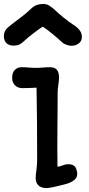

<svg xmlns="http://www.w3.org/2000/svg" viewBox="-28 -934 450 968"><path d="M0 0ZM151.9 -36.6Q151.9 -48.8 153.1 -57.1Q154.3 -65.4 155.5 -75.4Q156.7 -85.4 158 -99.1Q159.2 -112.8 159.2 -136.2Q159.2 -223.6 158.7 -309.8Q158.2 -396 156.2 -492.2Q148.9 -491.7 139.6 -491.2Q130.4 -490.7 120.4 -490.5Q110.4 -490.2 101.1 -490Q91.8 -489.7 84.5 -489.7Q75.7 -489.7 66.7 -492.4Q57.6 -495.1 50.3 -501.5Q43 -507.8 38.1 -517.8Q33.2 -527.8 33.2 -542.5Q33.2 -568.4 47.1 -581.8Q61 -595.2 80.1 -595.2Q98.6 -595.2 116.9 -593.5Q135.3 -591.8 152.8 -591.8Q170.9 -591.8 189 -593.5Q207 -595.2 223.1 -595.2Q248 -595.2 258.8 -582Q269.5 -568.8 269.5 -545.4Q269.5 -525.4 266.1 -506.1Q262.7 -486.8 262.7 -464.8Q262.7 -420.9 262.2 -376.5Q261.7 -332 261.5 -286.1Q261.2 -240.2 261 -192.4Q260.7 -144.5 261.7 -93.8Q269.5 -94.2 275.9 -96.2Q282.2 -98.1 288.1 -100.3Q293.9 -102.5 300.5 -104.2Q307.1 -106 315.4 -106Q328.1 -106 336.2 -103Q344.2 -100.1 349.1 -95Q354 -89.8 356.4 -82.3Q358.9 -74.7 360.8 -65.9Q364.3 -43 349.6 -29.3Q335 -15.6 309.6 -7.8Q294.9 -3.9 279.5 0Q264.2 3.9 250.5 7.1Q236.8 10.3 225.6 12.2Q214.4 14.2 208 14.2Q179.2 14.2 165.5 0.7Q151.9 -12.7 151.9 -36.6ZM40 -704.1Q17.1 -704.1 4.4 -716.8Q-8.3 -729.5 -8.3 -750Q-8.3 -760.3 -6.3 -767.8Q-4.4 -775.4 0 -782Q4.4 -788.6 11.2 -794.9Q18.1 -801.3 28.3 -809.1Q45.9 -822.8 59.6 -833Q73.2 -843.3 84.7 -852.3Q96.2 -861.3 106.2 -869.6Q116.2 -877.9 126.5 -888.2Q142.6 -903.8 157.5 -908.9Q172.4 -914.1 189.5 -914.1Q206.5 -914.1 220.2 -905.8Q233.9 -897.5 248 -884.3Q255.4 -877 268.1 -866Q280.8 -855 294.4 -844Q308.1 -833 320.3 -824Q332.5 -814.9 338.9 -811Q360.8 -797.9 372.8 -782.5Q384.8 -767.1 384.8 -747.6Q384.8 -727.1 369.1 -715.1Q353.5 -703.1 331.1 -703.1Q326.2 -703.1 319.8 -704.6Q313.5 -706.1 307.1 -708.3Q300.8 -710.4 294.9 -713.6Q289.1 -716.8 285.2 -720.7Q275.4 -730 262.9 -740.7Q250.5 -751.5 237.5 -762.2Q224.6 -772.9 211.7 -782.7Q198.7 -792.5 187.5 -799.8Q178.2 -793.9 165.8 -784.9Q153.3 -775.9 140.1 -765.9Q127 -755.9 114 -745.1Q101.1 -734.4 90.8 -724.6Q83 -716.8 71.3 -710.4Q59.6 -704.1 40 -704.1Z"/></svg>

Font: Autour One
Style: Regular
Weight: 400
Version: Version 1.007; ttfautohint (v0.92) -l 24 -r 24 -G 200 -x 7 -